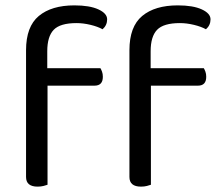

<svg xmlns="http://www.w3.org/2000/svg" viewBox="-20 -690 823 715"><path d="M156 -436H354Q357 -431 360 -423Q363 -415 363 -404Q363 -371 332 -371H157V-2Q152 0 142 2.5Q132 5 120 5Q77 5 77 -31V-503Q77 -591 124.5 -630.5Q172 -670 257 -670Q314 -670 346.5 -655Q379 -640 379 -618Q379 -596 362 -581Q344 -591 317 -597.5Q290 -604 265 -604Q204 -604 180 -579Q156 -554 156 -499ZM541 -436H739Q742 -431 745 -423Q748 -415 748 -404Q748 -371 717 -371H542V-2Q537 0 527 2.5Q517 5 505 5Q462 5 462 -31V-503Q462 -591 509.5 -630.5Q557 -670 642 -670Q699 -670 731.5 -655Q764 -640 764 -618Q764 -596 747 -581Q729 -591 702 -597.5Q675 -604 650 -604Q589 -604 565 -579Q541 -554 541 -499Z"/></svg>

Font: Baloo Bhai 2
Style: Regular
Weight: 400
Designer: Supriya Tembe, Noopur Datye and Ek Type
Foundry: Ek Type
Version: Version 1.640;PS 1.000;hotconv 16.6.51;makeotf.lib2.5.65220;